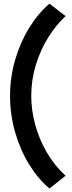

<svg xmlns="http://www.w3.org/2000/svg" viewBox="-20 -869 399 1071"><path d="M36.1 -334Q36.1 -437.5 64.5 -534.9Q92.8 -632.3 142.3 -712.9Q191.9 -793.5 255.9 -848.6L345.7 -779.3Q292.5 -729.5 249 -660.2Q205.6 -590.8 179.9 -506.8Q154.3 -422.9 154.3 -334Q154.3 -256.3 175.8 -175.5Q197.3 -94.7 240.5 -20Q283.7 54.7 345.7 111.3L255.9 182.6Q191.9 128.4 142.3 47.9Q92.8 -32.7 64.5 -131.1Q36.1 -229.5 36.1 -334Z"/></svg>

Font: Reddit Sans Fudge ExtraBold
Style: Regular
Weight: 800
Designer: Stephen Hutchings
Foundry: Reddit
Version: Version 1.011